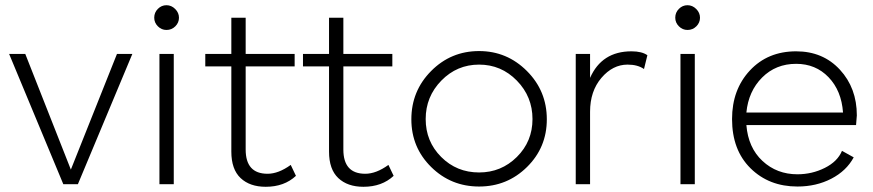

<svg xmlns="http://www.w3.org/2000/svg" viewBox="-20 -707 3352 737"><path d="M488 -500 279 0H223L15 -500H77L252 -56L429 -500Z M619 -592Q600 -592 586 -606Q572 -620 572 -639Q572 -659 586 -673Q600 -687 619 -687Q638 -687 652.5 -672.5Q667 -658 667 -639Q667 -620 653 -606Q639 -592 619 -592ZM592 0V-500H647V0Z M923 -133Q923 -40 1007 -40Q1049 -40 1096 -74L1116 -32Q1071 10 1000 10Q939 10 903.5 -23.5Q868 -57 868 -125V-452H768V-500H868V-639H923V-500H1111V-452H923Z M1298 -133Q1298 -40 1382 -40Q1424 -40 1471 -74L1491 -32Q1446 10 1375 10Q1314 10 1278.5 -23.5Q1243 -57 1243 -125V-452H1143V-500H1243V-639H1298V-500H1486V-452H1298Z M1559 -249Q1559 -358 1635 -434.5Q1711 -511 1819 -511Q1926 -511 2002.5 -434.5Q2079 -358 2079 -249Q2079 -141 2003 -66Q1927 9 1819 9Q1711 9 1635 -66Q1559 -141 1559 -249ZM1819 -45Q1904 -45 1964 -104.5Q2024 -164 2024 -250Q2024 -336 1964 -397.5Q1904 -459 1819 -459Q1734 -459 1674 -397.5Q1614 -336 1614 -250Q1614 -164 1673.5 -104.5Q1733 -45 1819 -45Z M2404 -510Q2444 -510 2465 -495L2452 -442Q2428 -459 2389 -459Q2332 -459 2288.5 -408Q2245 -357 2245 -278V0H2190V-500H2245V-408Q2290 -510 2404 -510Z M2619 -592Q2600 -592 2586 -606Q2572 -620 2572 -639Q2572 -659 2586 -673Q2600 -687 2619 -687Q2638 -687 2652.5 -672.5Q2667 -658 2667 -639Q2667 -620 2653 -606Q2639 -592 2619 -592ZM2592 0V-500H2647V0Z M3041 9Q2932 9 2861 -61Q2790 -131 2790 -250Q2790 -363 2858.5 -436.5Q2927 -510 3036 -510Q3139 -510 3204 -439.5Q3269 -369 3269 -264Q3269 -257 3266 -227H2845Q2852 -140 2907 -89Q2962 -38 3041 -38Q3097 -38 3146 -62.5Q3195 -87 3212 -128L3257 -103Q3229 -51 3171 -21Q3113 9 3041 9ZM2845 -275H3216Q3210 -359 3160.5 -410.5Q3111 -462 3036 -462Q2958 -462 2905.5 -409.5Q2853 -357 2845 -275Z"/></svg>

Font: Human Sans Light
Style: Regular
Weight: 300
Designer: Tim Radville
Foundry: Continuum
Version: Version 1.000;FEAKit 1.0